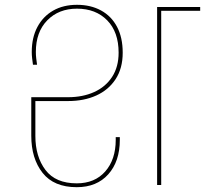

<svg xmlns="http://www.w3.org/2000/svg" viewBox="-20 -769 852 798"><path d="M299 9Q204 9 157 -50.5Q110 -110 110 -205V-365H263Q324 -365 371.5 -386.5Q419 -408 446 -449.5Q473 -491 473 -550Q473 -636 425.5 -684.5Q378 -733 300 -733Q224 -733 176.5 -684.5Q129 -636 129 -553Q129 -540 130.5 -527Q132 -514 134 -500H117Q115 -514 113.5 -527Q112 -540 112 -553Q112 -613 135.5 -657Q159 -701 201 -725Q243 -749 300 -749Q357 -749 400 -725.5Q443 -702 466.5 -657.5Q490 -613 490 -550Q490 -485 460.5 -440Q431 -395 380 -372Q329 -349 263 -349H118L127 -358V-204Q127 -118 169 -62.5Q211 -7 299 -7Q374 -7 417.5 -56.5Q461 -106 461 -188V-199H478Q478 -196 478 -193Q478 -190 478 -188Q478 -98 430 -44.5Q382 9 299 9ZM650 0H633V-740H812V-724H650Z"/></svg>

Font: Poppins Devanagari Thin
Style: Regular
Weight: 100
Designer: Ninad Kale (Devanagari), Jonny Pinhorn (Latin)
Foundry: Indian Type Foundry
Version: 4.005